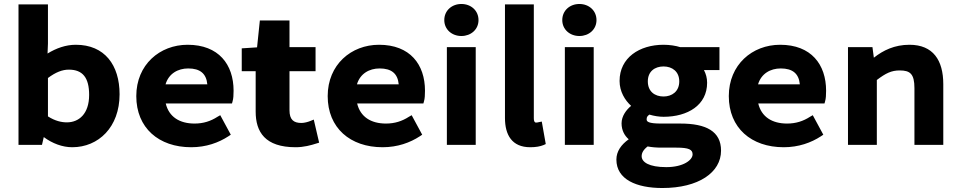

<svg xmlns="http://www.w3.org/2000/svg" viewBox="-20 -728 4829 965"><path d="M191 0 200 -39C243 -7 294 12 343 12C475 12 581 -89 581 -254C581 -401 506 -503 361 -503C311 -503 263 -486 219 -459L221 -509V-706H73V0ZM221 -336C260 -365 293 -378 326 -378C396 -378 428 -337 428 -251C428 -155 376 -113 316 -113C289 -113 257 -120 221 -143Z M941 12C1016 12 1079 -11 1128 -43L1140 -51L1087 -149L1073 -141C1039 -119 1002 -107 958 -107C882 -107 829 -141 813 -208H1146L1149 -219C1153 -232 1154 -251 1154 -272C1154 -404 1079 -503 923 -503C783 -503 665 -403 665 -245C665 -85 778 12 941 12ZM926 -384C986 -384 1017 -358 1022 -304H812C828 -358 874 -384 926 -384Z M1466 12C1507 12 1543 2 1571 -7L1584 -11L1557 -127L1540 -120C1528 -115 1509 -110 1495 -110C1456 -110 1435 -126 1435 -174V-370H1566V-491H1435V-625H1286L1272 -490L1195 -485V-370H1265V-167C1265 -65 1312 12 1466 12Z M1903 12C1978 12 2041 -11 2090 -43L2102 -51L2049 -149L2035 -141C2001 -119 1964 -107 1920 -107C1844 -107 1791 -141 1775 -208H2108L2111 -219C2115 -232 2116 -251 2116 -272C2116 -404 2041 -503 1885 -503C1745 -503 1627 -403 1627 -245C1627 -85 1740 12 1903 12ZM1888 -384C1948 -384 1979 -358 1984 -304H1774C1790 -358 1836 -384 1888 -384Z M2385 -627C2385 -675 2347 -708 2299 -708C2251 -708 2213 -675 2213 -627C2213 -580 2251 -547 2299 -547C2347 -547 2385 -580 2385 -627ZM2371 0V-491H2226V0Z M2645 12C2673 12 2695 8 2712 1L2723 -4L2703 -117L2688 -114C2680 -112 2678 -112 2673 -112C2672 -112 2663 -112 2663 -134V-706H2518V-135C2518 -50 2553 12 2645 12Z M2978 -627C2978 -675 2940 -708 2892 -708C2844 -708 2806 -675 2806 -627C2806 -580 2844 -547 2892 -547C2940 -547 2978 -580 2978 -627ZM2964 0V-491H2819V0Z M3235 8C3256 12 3278 14 3305 14H3380C3443 14 3461 24 3461 48C3461 76 3415 112 3329 112C3242 112 3205 87 3205 57C3205 41 3213 25 3235 8ZM3309 217C3491 217 3604 139 3604 29C3604 -68 3529 -107 3400 -107H3303C3238 -107 3230 -117 3230 -128C3230 -140 3234 -145 3244 -152C3267 -145 3293 -141 3315 -141C3437 -141 3534 -200 3534 -312C3534 -336 3528 -357 3518 -376H3596V-491H3399C3377 -498 3346 -503 3315 -503C3194 -503 3094 -438 3094 -321C3094 -268 3121 -224 3152 -196C3128 -176 3104 -145 3104 -108C3104 -73 3119 -46 3140 -28C3102 -1 3078 33 3078 74C3078 174 3179 217 3309 217ZM3236 -319C3236 -369 3271 -394 3315 -394C3359 -394 3394 -368 3394 -319C3394 -268 3357 -243 3315 -243C3271 -243 3236 -268 3236 -319Z M3919 12C3994 12 4057 -11 4106 -43L4118 -51L4065 -149L4051 -141C4017 -119 3980 -107 3936 -107C3860 -107 3807 -141 3791 -208H4124L4127 -219C4131 -232 4132 -251 4132 -272C4132 -404 4057 -503 3901 -503C3761 -503 3643 -403 3643 -245C3643 -85 3756 12 3919 12ZM3904 -384C3964 -384 3995 -358 4000 -304H3790C3806 -358 3852 -384 3904 -384Z M4387 0V-326C4432 -360 4460 -374 4502 -374C4554 -374 4576 -357 4576 -285V0H4721V-305C4721 -425 4670 -503 4551 -503C4476 -503 4419 -475 4372 -438L4365 -491H4242V0Z"/></svg>

Font: Falling Sky
Style: Bd+
Weight: 400
Designer: Paul D. Hunt
Foundry: Adobe Systems Incorporated
Version: Version 1.02